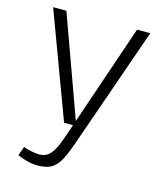

<svg xmlns="http://www.w3.org/2000/svg" viewBox="-109 -580 744 882"><g transform="rotate(15 263.0 -139.5)"><path d="M71 155Q90 162 112.5 166Q135 170 148 170Q169 170 185 159.5Q201 149 215 124Q229 99 243 57L433 -500H496L294 78Q278 124 262 156Q246 188 221.5 204.5Q197 221 153 221Q137 221 122 218.5Q107 216 91 211Q75 206 56 198ZM34 -500H97L278 0H220Z"/></g></svg>

Font: Moderustic Light
Style: Regular
Weight: 300
Designer: Tural Alisoy
Foundry: TAFT Foundry
Version: Version 2.120